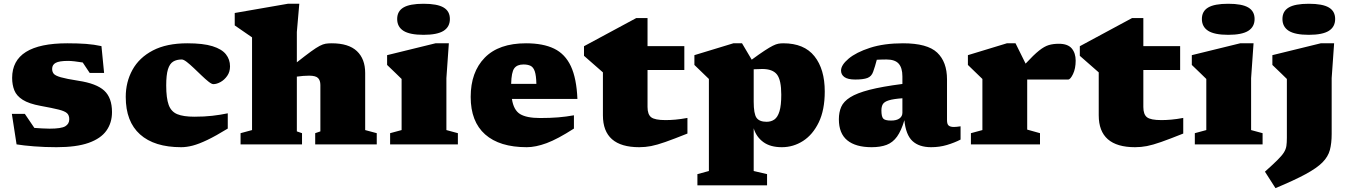

<svg xmlns="http://www.w3.org/2000/svg" viewBox="-20 -767 7170 1020"><path d="M337.5 -537Q394 -537 437.2 -533.8Q480.5 -530.5 519 -522L533 -379.5H456.5L419.5 -435Q396.5 -439 375.8 -441.2Q355 -443.5 342 -443.5Q295 -443.5 276 -433.2Q257 -423 257 -401Q257 -386 265.2 -375.5Q273.5 -365 303 -356.5Q332.5 -348 396.5 -338Q492.5 -323.5 533.8 -285.5Q575 -247.5 575 -171.5Q575 -114.5 545.2 -72.8Q515.5 -31 450.8 -8Q386 15 280 15Q218 15 160.8 10.5Q103.5 6 68 0L43 -162H112L162.5 -87.5Q182 -86 203.5 -84.8Q225 -83.5 243 -83.5Q305.5 -83.5 326.8 -96.2Q348 -109 348 -133.5Q348 -154.5 336.2 -165.5Q324.5 -176.5 291.8 -184.8Q259 -193 196 -204.5Q133.5 -216 100.8 -236.8Q68 -257.5 56.2 -287Q44.5 -316.5 44.5 -353Q44.5 -537 337.5 -537Z M975 -537Q1059.5 -537 1109 -521.5Q1158.5 -506 1180.2 -478.5Q1202 -451 1202 -414.5Q1202 -385 1187 -363.8Q1172 -342.5 1151.5 -331.2Q1131 -320 1113.5 -320Q1104.5 -320 1087.8 -333.2Q1071 -346.5 1050.8 -366Q1030.5 -385.5 1010 -405Q989.5 -424.5 972.5 -437.8Q955.5 -451 945.5 -451Q918.5 -451 900 -439.8Q881.5 -428.5 872.2 -398.8Q863 -369 863 -313Q863 -246 876 -210Q889 -174 921.5 -160.5Q954 -147 1012.5 -147Q1065.5 -147 1107.2 -151.8Q1149 -156.5 1190 -165V-84Q1126.5 -45 1081.5 -23.5Q1036.5 -2 1003.8 6.5Q971 15 942.5 15Q800 15 724 -53Q648 -121 648 -252Q648 -331.5 683.8 -396.2Q719.5 -461 792.2 -499Q865 -537 975 -537Z M1584.5 0H1258V-59.5L1319 -76V-568.5L1227 -632V-698L1509 -747H1570L1557 -597V-436Q1604 -473 1632.2 -493.5Q1660.5 -514 1678.2 -523.2Q1696 -532.5 1710 -534.8Q1724 -537 1742 -537Q1832 -537 1876 -495.5Q1920 -454 1920 -379.5V-76L1981.5 -59.5V0H1654.5V-59.5L1682 -69V-315.5Q1682 -339.5 1669.8 -352.2Q1657.5 -365 1622 -365Q1592.5 -365 1557 -360V-69L1584.5 -59.5Z M2230 -582Q2157 -582 2123.5 -603.2Q2090 -624.5 2090 -666Q2090 -707.5 2123.5 -727.2Q2157 -747 2230 -747Q2303 -747 2336.5 -727.2Q2370 -707.5 2370 -666Q2370 -624.5 2336.5 -603.2Q2303 -582 2230 -582ZM2364.5 -537 2351.5 -352V-76L2412.5 -59.5V0H2052.5V-59.5L2113.5 -76V-347.5Q2105.5 -355.5 2082.5 -377.8Q2059.5 -400 2036.5 -422V-474L2293.5 -537Z M2774.5 -537Q2865.5 -537 2924 -508.5Q2982.5 -480 3012.8 -415.2Q3043 -350.5 3047.5 -241.5H2699.5Q2708.5 -182 2743 -161Q2777.5 -140 2849.5 -140Q2903 -140 2945.5 -143.5Q2988 -147 3029 -154.5V-84Q2942 -28 2883.8 -6.5Q2825.5 15 2778.5 15Q2634 15 2557.2 -53Q2480.5 -121 2480.5 -252Q2480.5 -384 2555.2 -460.5Q2630 -537 2774.5 -537ZM2761 -424.5Q2727 -424.5 2712 -404Q2697 -383.5 2695.5 -321.5H2829.5Q2828.5 -366 2821 -388Q2813.5 -410 2798.8 -417.2Q2784 -424.5 2761 -424.5Z M3420 -198.5Q3420 -159 3439.5 -144Q3459 -129 3515.5 -129Q3540 -129 3568.5 -131.5Q3597 -134 3632 -140.5V-57.5Q3559.5 -28.5 3514.8 -12.8Q3470 3 3439 9Q3408 15 3376 15Q3183 15 3183 -154.5V-382.5L3082.5 -470.5V-521.5L3360 -671H3420V-522H3615.5V-395H3420Z M4055 158V217.5H3685V158L3746 141.5V-347.5L3669 -422V-474L3876 -537H3922L3973.5 -450Q4015 -480.5 4041.8 -498Q4068.5 -515.5 4085.5 -524Q4102.5 -532.5 4115 -534.8Q4127.5 -537 4141.5 -537Q4252 -537 4306.8 -468.2Q4361.5 -399.5 4361.5 -281Q4361.5 -183 4329.8 -117.2Q4298 -51.5 4246.2 -18.2Q4194.5 15 4133.5 15Q4072 15 4034.8 -12.5Q3997.5 -40 3984 -85.5V141.5ZM4130.5 -264Q4130.5 -341.5 4107.8 -371Q4085 -400.5 4029.5 -400.5Q4011 -400.5 3984 -399V-227Q3984 -162 3999.2 -141Q4014.5 -120 4052.5 -120Q4076.5 -120 4094 -132.2Q4111.5 -144.5 4121 -175.8Q4130.5 -207 4130.5 -264Z M5083 -25.5Q5050 -8.5 5010.5 3.2Q4971 15 4926.5 15Q4862.5 15 4827.2 -18Q4792 -51 4784.5 -128.5Q4768 -72.5 4745.5 -41.2Q4723 -10 4690.2 2.5Q4657.5 15 4610.5 15Q4526 15 4481.2 -21.5Q4436.5 -58 4436.5 -133.5Q4436.5 -170.5 4449 -199.2Q4461.5 -228 4496.8 -250.2Q4532 -272.5 4598.8 -289.8Q4665.5 -307 4774 -321V-361Q4774 -406.5 4754.2 -428.8Q4734.5 -451 4689 -451Q4671.5 -451 4659.2 -450.5Q4647 -450 4638 -449.5Q4629 -414.5 4618.5 -385.5Q4610 -361 4588.2 -352.8Q4566.5 -344.5 4523.5 -344.5Q4484 -344.5 4466 -357.5Q4448 -370.5 4448 -392Q4448 -421.5 4488 -455.2Q4528 -489 4602 -513Q4676 -537 4777 -537Q4906.5 -537 4958.8 -487.5Q5011 -438 5011 -345.5V-128.5Q5011 -107 5020 -99.8Q5029 -92.5 5047.5 -92.5Q5060.5 -92.5 5083 -96ZM4662.5 -180Q4662.5 -149 4671.5 -137.8Q4680.5 -126.5 4713.5 -126.5Q4743 -126.5 4758.5 -137.8Q4774 -149 4774 -168V-245Q4726 -241.5 4702 -234Q4678 -226.5 4670.2 -213.8Q4662.5 -201 4662.5 -180Z M5605 -534.5Q5652.5 -534.5 5673.5 -509.8Q5694.5 -485 5694.5 -445Q5694.5 -403 5680.5 -373.8Q5666.5 -344.5 5654.5 -344.5H5450.5Q5442 -344.5 5437 -344.5V-78.5L5505 -59.5V0H5138V-59.5L5199 -76V-347.5L5122 -422V-474L5329 -537H5375L5428.5 -429Q5472 -476 5500 -498.2Q5528 -520.5 5551.5 -527.5Q5575 -534.5 5605 -534.5Z M6054 -198.5Q6054 -159 6073.5 -144Q6093 -129 6149.5 -129Q6174 -129 6202.5 -131.5Q6231 -134 6266 -140.5V-57.5Q6193.5 -28.5 6148.8 -12.8Q6104 3 6073 9Q6042 15 6010 15Q5817 15 5817 -154.5V-382.5L5716.5 -470.5V-521.5L5994 -671H6054V-522H6249.5V-395H6054Z M6505 -582Q6432 -582 6398.5 -603.2Q6365 -624.5 6365 -666Q6365 -707.5 6398.5 -727.2Q6432 -747 6505 -747Q6578 -747 6611.5 -727.2Q6645 -707.5 6645 -666Q6645 -624.5 6611.5 -603.2Q6578 -582 6505 -582ZM6639.5 -537 6626.5 -352V-76L6687.5 -59.5V0H6327.5V-59.5L6388.5 -76V-347.5Q6380.5 -355.5 6357.5 -377.8Q6334.5 -400 6311.5 -422V-474L6568.5 -537Z M6933 -582Q6860 -582 6826.5 -603.2Q6793 -624.5 6793 -666Q6793 -707.5 6826.5 -727.2Q6860 -747 6933 -747Q7006 -747 7039.5 -727.2Q7073 -707.5 7073 -666Q7073 -624.5 7039.5 -603.2Q7006 -582 6933 -582ZM6816.5 -347.5Q6808.5 -355.5 6785.5 -377.8Q6762.5 -400 6739.5 -422V-474L6996.5 -537H7067.5L7054.5 -352V-55Q7054.5 -6 7045 29.8Q7035.5 65.5 7005.5 95.8Q6975.5 126 6916 158.2Q6856.5 190.5 6756 232.5L6700 145Q6742.5 107 6766.2 83.5Q6790 60 6800.8 42.8Q6811.5 25.5 6814 8Q6816.5 -9.5 6816.5 -35Z"/></svg>

Font: Newsreader 6pt ExtraBold
Style: Regular
Weight: 800
Designer: Hugues Gentile
Foundry: Production Type
Version: Version 1.003; ttfautohint (v1.8.3)